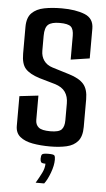

<svg xmlns="http://www.w3.org/2000/svg" viewBox="-56 -661 483 874"><g transform="rotate(5 185.5 -224.5)"><path d="M192 6Q148 6 112 -0.5Q76 -7 54.5 -24.5Q33 -42 33 -74V-210L119 -220V-109Q119 -87 133.5 -75Q148 -63 187 -63Q226 -63 238.5 -76.5Q251 -90 251 -119V-196Q251 -227 236.5 -248Q222 -269 189 -279L116 -300Q72 -314 52.5 -335.5Q33 -357 33 -404V-526Q33 -569 54 -590Q75 -611 110.5 -618Q146 -625 191 -625Q254 -625 295.5 -608.5Q337 -592 337 -545V-409L251 -396V-504Q251 -535 238 -546.5Q225 -558 187 -558Q150 -558 134.5 -544.5Q119 -531 119 -493V-425Q119 -399 132.5 -380Q146 -361 172 -353L250 -329Q296 -315 316.5 -291.5Q337 -268 337 -222V-96Q337 -53 318.5 -31Q300 -9 267 -1.5Q234 6 192 6ZM141 176Q157 149 167.5 127.5Q178 106 178 86Q161 86 157.5 80.5Q154 75 154 65Q154 51 158.5 45.5Q163 40 188 40Q211 40 215 45Q219 50 219 64Q219 91 206.5 124.5Q194 158 180 176Z"/></g></svg>

Font: Smooch Sans SemiBold
Style: Bold
Weight: 600
Designer: Robert E. Leuschke
Foundry: Robert E. Leuschke
Version: Version 1.010; ttfautohint (v1.8.3)